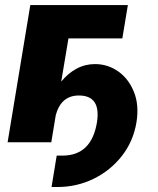

<svg xmlns="http://www.w3.org/2000/svg" viewBox="-20 -566 629 764"><path d="M185.1 178.2 205.6 53.2H228.5Q343.8 53.2 365.7 -78.6Q382.8 -186 293.9 -186Q223.6 -186 202.1 -108.9L184.1 0H10.3L100.6 -545.9H488.8L466.8 -413.1H252.4L223.6 -241.2Q250 -273.9 284.2 -292.5Q318.4 -311 357.9 -311Q408.7 -311 450.2 -282Q491.7 -252.9 512.9 -200.4Q534.2 -147.9 522.9 -78.6Q510.3 -3.4 465.1 54.4Q419.9 112.3 352.8 145.3Q285.6 178.2 208 178.2Z"/></svg>

Font: Inter Extra Bold
Style: Italic
Weight: 800
Italic angle: -9.39999°
Designer: Rasmus Andersson
Foundry: rsms
Version: Version 4.000;git-3c8e0fc